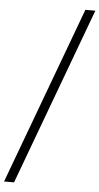

<svg xmlns="http://www.w3.org/2000/svg" viewBox="-110 -878 535 1035"><g transform="rotate(5 158.0 -360.0)"><path d="M7 120H-47L309 -840H363Z"/></g></svg>

Font: Tanohe Sans Light
Style: Italic
Weight: 300
Designer: Village Type and Design LLC & Cristiano Sobral
Foundry: Cooper Hewitt Smithsonian Design Museum
Version: Version 1.00;September 29, 2021;FontCreator 13.0.0.2655 64-b